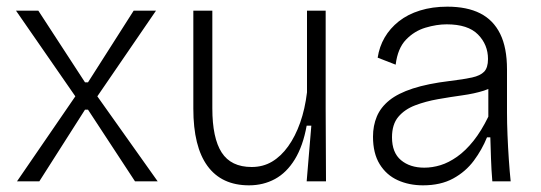

<svg xmlns="http://www.w3.org/2000/svg" viewBox="-20 -544 1624 576"><path d="M31 0 206 -255 28 -512H95L235 -297H244L381 -512H448L272 -255L453 0H385L244 -215H235L98 0Z M727 12Q645 12 602.5 -46Q560 -104 560 -218V-512H617V-219Q617 -130 645 -86.5Q673 -43 735 -43Q769 -43 796 -59Q823 -75 844.5 -105Q866 -135 880.5 -176Q895 -217 901 -267V-512H957V-217L958 0H900L914 -167H900Q889 -106 864.5 -66Q840 -26 805 -7Q770 12 727 12Z M1249 12Q1207 12 1173 -3.5Q1139 -19 1119 -51.5Q1099 -84 1099 -134Q1099 -167 1110.5 -194.5Q1122 -222 1148 -243Q1174 -264 1218.5 -278.5Q1263 -293 1329 -301Q1371 -306 1396 -311.5Q1421 -317 1432.5 -329Q1444 -341 1444 -367Q1444 -410 1414 -440.5Q1384 -471 1320 -471Q1290 -471 1256.5 -461Q1223 -451 1198 -425Q1173 -399 1167 -350L1113 -371Q1118 -404 1134 -431.5Q1150 -459 1176.5 -480Q1203 -501 1240 -512.5Q1277 -524 1322 -524Q1381 -524 1420.5 -504Q1460 -484 1480.5 -442.5Q1501 -401 1501 -336V-205Q1501 -176 1502.5 -139Q1504 -102 1506.5 -65.5Q1509 -29 1512 0H1457Q1454 -36 1453 -68Q1452 -100 1451 -132H1441Q1426 -95 1401.5 -62Q1377 -29 1339.5 -8.5Q1302 12 1249 12ZM1253 -41Q1277 -41 1301.5 -48.5Q1326 -56 1351.5 -74Q1377 -92 1400.5 -121.5Q1424 -151 1445 -194V-304L1474 -299Q1460 -281 1431.5 -272Q1403 -263 1367 -258Q1331 -253 1294 -246.5Q1257 -240 1225.5 -228Q1194 -216 1175 -193.5Q1156 -171 1156 -132Q1156 -86 1183 -63.5Q1210 -41 1253 -41Z"/></svg>

Font: Bricolage Grotesque 96pt ExtraBold ExtraLight
Style: Regular
Weight: 250
Version: Version 1.001;gftools[0.9.33.dev8+g029e19f]